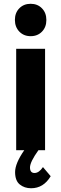

<svg xmlns="http://www.w3.org/2000/svg" viewBox="-20 -797 323 1019"><path d="M108.9 0H65.9V-538.1H219.2V0H184.1Q139.2 62.5 139.2 91.8Q139.2 121.1 163.1 121.1Q187 121.1 208 89.8L249 138.2Q210.9 202.1 145 202.1Q109.9 202.1 85 182.1Q60.1 162.1 60.1 116.2Q60.1 70.3 108.9 0ZM82.5 -629.4Q59.1 -653.8 59.1 -691.4Q59.1 -729 82.5 -752.9Q106 -776.9 142.6 -776.9Q179.2 -776.9 202.6 -752.9Q226.1 -729 226.1 -690.9Q226.1 -652.8 202.6 -628.9Q179.2 -605 142.6 -605Q106 -605 82.5 -629.4Z"/></svg>

Font: TruenoSBd
Style: Demi
Weight: 600
Designer: Julieta Ulanovsky
Foundry: Julieta Ulanovsky
Version: Version 3.001b